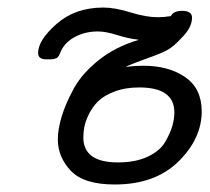

<svg xmlns="http://www.w3.org/2000/svg" viewBox="-20 -488 562 514"><path d="M82 -346.2Q82 -380.4 131.6 -424.1Q181.2 -467.8 256.8 -467.8Q287.6 -467.8 329.3 -454.8Q371.1 -441.9 401.9 -441.9Q418.9 -441.9 437 -444.8Q444.8 -459 467.8 -459Q493.7 -459 494.1 -440.9Q494.1 -414.1 465.8 -386.2Q445.8 -364.3 429 -354.7Q412.1 -345.2 378.7 -333.5Q345.2 -321.8 317.9 -310.1V-309.1Q339.8 -312 363.8 -312Q431.6 -312 475.8 -281.5Q520 -251 520 -189.9Q520 -116.7 457.5 -55.4Q395 5.9 287.1 5.9Q204.1 5.9 169.4 -31Q134.8 -67.9 134.8 -115.2Q134.8 -141.1 144.8 -175Q154.8 -209 177 -250Q199.2 -291 244.1 -326.9Q289.1 -362.8 350.1 -380.9V-381.8Q323.2 -384.8 293.2 -394.3Q263.2 -403.8 242.2 -403.8Q209 -403.8 181.9 -389.9Q154.8 -376 143.1 -351.1Q142.1 -349.1 140.6 -345.5Q139.2 -341.8 138.2 -339.8Q137.2 -337.9 135 -335.4Q132.8 -333 130.4 -332Q127.9 -331.1 124 -330.1Q120.1 -329.1 113.8 -329.1H104Q82 -329.1 82 -346.2ZM203.1 -120.1Q203.1 -53.2 295.9 -53.2Q342.8 -53.2 375.5 -68.6Q408.2 -84 422.1 -107.9Q436 -131.8 441.4 -150.9Q446.8 -169.9 446.8 -187Q446.8 -253.9 353 -253.9Q314.9 -253.9 286.4 -242.9Q257.8 -231.9 242.4 -216.6Q227.1 -201.2 217.5 -181.2Q208 -161.1 205.6 -147.2Q203.1 -133.3 203.1 -120.1Z"/></svg>

Font: CMU Concrete
Style: Italic
Weight: 500
Italic angle: -14.04°
Version: Version 0.7.0